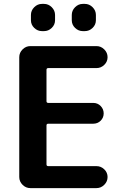

<svg xmlns="http://www.w3.org/2000/svg" viewBox="-20 -967 642 987"><path d="M406 -947H416Q439 -947 456 -930Q473 -913 473 -890V-863Q473 -840 456 -823.5Q439 -807 416 -807H406Q383 -807 366 -823.5Q349 -840 349 -863V-890Q349 -913 366 -930Q383 -947 406 -947ZM196 -947H206Q229 -947 246 -930Q263 -913 263 -890V-863Q263 -840 246 -823.5Q229 -807 206 -807H196Q173 -807 156 -823.5Q139 -840 139 -863V-890Q139 -913 156 -930Q173 -947 196 -947ZM136 0Q113 0 96 -17Q79 -34 79 -57V-673Q79 -696 96 -713Q113 -730 136 -730H476Q499 -730 516 -713Q533 -696 533 -673Q533 -650 516 -633.5Q499 -617 476 -617H228Q219 -617 219 -608V-447Q219 -438 228 -438H459Q482 -438 497.5 -422Q513 -406 513 -384Q513 -362 497.5 -346.5Q482 -331 459 -331H228Q219 -331 219 -322V-122Q219 -113 228 -113H476Q499 -113 516 -96.5Q533 -80 533 -57Q533 -34 516 -17Q499 0 476 0Z"/></svg>

Font: Rounded Mplus 1c Bold
Style: Bold
Weight: 700
Version: Version 1.059.20150529